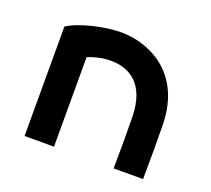

<svg xmlns="http://www.w3.org/2000/svg" viewBox="-89 -587 768 699"><g transform="rotate(20 295.0 -237.5)"><path d="M68 -424V0H182V-347C209 -358 239 -365 270 -365C340 -365 410 -329 413 -201C414 -148 414 -83 413 0H527C528 -83 528 -158 527 -211C523 -414 374 -475 270 -475C211 -475 116 -455 68 -424Z"/></g></svg>

Font: KT Kiyosuna Sans Bold
Style: Regular
Weight: 700
Designer: [Zen Kaku Gothic] Yoshimichi Ohira
Version: Version 1.010;Glyphs 3.1.2 (3151)